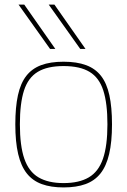

<svg xmlns="http://www.w3.org/2000/svg" viewBox="-20 -810 557 840"><path d="M47 -266Q47 -341 58.5 -393.5Q70 -446 95 -478Q120 -510 160 -525Q200 -540 258 -540Q316 -540 356.5 -525Q397 -510 422 -478Q447 -446 458.5 -393.5Q470 -341 470 -266Q470 -189 457.5 -136Q445 -83 419.5 -51Q394 -19 354 -4.5Q314 10 258 10Q203 10 163 -4.5Q123 -19 97.5 -51Q72 -83 59.5 -136Q47 -189 47 -266ZM67 -266Q67 -172 86.5 -115.5Q106 -59 148.5 -34Q191 -9 258 -9Q326 -9 368.5 -34Q411 -59 430.5 -115.5Q450 -172 450 -266Q450 -358 432 -414Q414 -470 372 -495.5Q330 -521 258 -521Q187 -521 145 -495.5Q103 -470 85 -414Q67 -358 67 -266ZM199 -596 61 -790H86L222 -596ZM331 -596 193 -790H218L354 -596Z"/></svg>

Font: Georama ExtraCondensed Thin Thin
Style: Regular
Weight: 250
Version: Version 1.001